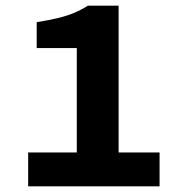

<svg xmlns="http://www.w3.org/2000/svg" viewBox="-20 -655 640 675"><path d="M79 0V-119H250V-486H109V-577Q152 -584 183.5 -591.5Q215 -599 240 -609.5Q265 -620 289 -635H397V-119H541V0Z"/></svg>

Font: Source Code Pro ExtraLight
Style: Bold
Weight: 700
Monospace: yes
Version: Version 1.018;hotconv 1.0.116;makeotfexe 2.5.65601